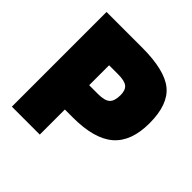

<svg xmlns="http://www.w3.org/2000/svg" viewBox="-167 -763 899 899"><g transform="rotate(45 282.0 -313.5)"><path d="M224 -166V0H39V-627H274Q425 -627 487.5 -575.5Q550 -524 550 -401Q550 -280 484 -223Q418 -166 277 -166ZM361 -398Q361 -431 344 -445Q327 -459 283 -459H224V-327H283Q327 -327 344 -343Q361 -359 361 -398Z"/></g></svg>

Font: Blinker ExtraBold
Style: Regular
Weight: 800
Designer: Juergen Huber
Foundry: supertype
Version: Version 1.017;hotconv 1.0.117;makeotfexe 2.5.65602